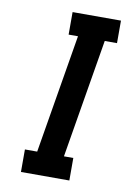

<svg xmlns="http://www.w3.org/2000/svg" viewBox="-84 -792 617 848"><g transform="rotate(10 225.0 -367.5)"><path d="M70 0V-101H125L214 -634H172V-735H389V-634H334L245 -101H287V0Z"/></g></svg>

Font: Zed Sans Extended
Style: Bold Italic
Weight: 700
Width: 7
Italic angle: -9°
Designer: Belleve Invis
Foundry: Belleve Invis
Version: Version 1.0.0; ttfautohint (v1.8.4)